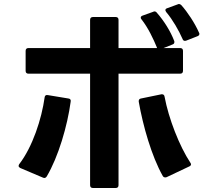

<svg xmlns="http://www.w3.org/2000/svg" viewBox="-20 -896 1040 959"><path d="M910 -693 966 -715C972 -717 976 -721 976 -727C976 -729 975 -731 974 -733C953 -781 917 -835 886 -870C882 -874 878 -876 874 -876C872 -876 869 -875 867 -874L815 -855C809 -853 806 -850 806 -845C806 -843 808 -840 810 -836C843 -797 873 -744 892 -701C894 -695 898 -692 903 -692C905 -692 907 -692 910 -693ZM73 -67C73 -63 76 -60 81 -57L194 -9C202 -5 208 -7 213 -14C272 -113 317 -269 333 -388C335 -397 331 -403 322 -404L219 -421C210 -423 204 -419 203 -410C188 -302 143 -163 76 -76C74 -73 73 -70 73 -67ZM108 -642V-542C108 -533 113 -528 122 -528H430V29C430 38 435 43 444 43H558C567 43 572 38 572 29V-528H880C889 -528 894 -533 894 -542V-642C894 -651 889 -656 880 -656H797L842 -674C848 -676 851 -680 851 -686C851 -688 851 -690 850 -692C832 -739 800 -791 763 -833C760 -837 756 -839 751 -839C749 -839 747 -838 745 -837L692 -818C686 -816 683 -812 683 -808C683 -805 684 -802 687 -799C720 -757 746 -702 764 -658V-656H572V-797C572 -806 567 -811 558 -811H444C435 -811 430 -806 430 -797V-656H122C113 -656 108 -651 108 -642ZM673 -392V-388C694 -268 737 -116 793 -17C796 -12 800 -10 805 -10C807 -10 809 -10 812 -11L926 -65C931 -67 934 -71 934 -75C934 -78 933 -80 931 -83C876 -166 822 -305 802 -413C801 -421 796 -425 790 -425H786L684 -404C677 -403 673 -398 673 -392Z"/></svg>

Font: LINE Seed JP App_OTF Bold
Style: Regular
Weight: 700
Designer: LINE & Fontrix & Fontworks
Version: Version 1.009